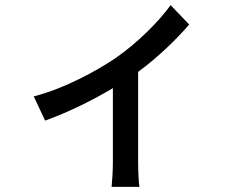

<svg xmlns="http://www.w3.org/2000/svg" viewBox="-20 -644 940 745"><path d="M516 -14V-365C596 -424 669 -496 714 -549L642 -624C596 -560 512 -476 426 -417C353 -368 229 -300 111 -270L155 -176C245 -208 343 -257 418 -302V-14C418 18 415 64 413 81H521C518 64 516 18 516 -14Z"/></svg>

Font: Glow Sans SC Condensed Medium
Style: Regular
Weight: 600
Width: 3
Designer: Ryoko NISHIZUKA (kana, bopomofo & ideographs); Paul D. Hunt (Latin, Greek & Cyrillic); Sandoll Communications, Soo-young
Version: Version 0.93